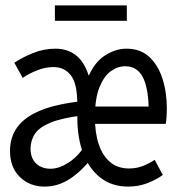

<svg xmlns="http://www.w3.org/2000/svg" viewBox="-20 -678 640 710"><path d="M145 12Q90 12 53.5 -23.5Q17 -59 17 -120Q17 -171 44.5 -208.5Q72 -246 131 -270Q190 -294 285 -304V-251Q210 -242 168 -225Q126 -208 109.5 -183.5Q93 -159 93 -128Q93 -93 113.5 -73.5Q134 -54 167 -54Q198 -54 232.5 -76Q267 -98 294 -139L322 -97Q283 -46 239 -17Q195 12 145 12ZM454 12Q394 12 352 -20.5Q310 -53 288 -110Q266 -167 266 -242V-291Q266 -369 242 -399.5Q218 -430 178 -430Q148 -430 117.5 -418Q87 -406 64 -390L33 -446Q63 -466 102.5 -482Q142 -498 185 -498Q235 -498 268 -467.5Q301 -437 317 -366H296Q319 -437 360.5 -467.5Q402 -498 448 -498Q499 -498 532 -467.5Q565 -437 581 -386.5Q597 -336 597 -276Q597 -262 596 -247.5Q595 -233 593 -220H308V-284H545L530 -264Q530 -349 509 -391Q488 -433 443 -433Q415 -433 389.5 -414.5Q364 -396 347.5 -354.5Q331 -313 331 -244Q331 -186 345.5 -143.5Q360 -101 388 -78Q416 -55 457 -55Q485 -55 509 -64.5Q533 -74 552 -87L582 -31Q557 -13 524.5 -0.5Q492 12 454 12ZM183 -601V-658H449V-601Z"/></svg>

Font: Source Code Pro
Style: Regular
Weight: 400
Monospace: yes
Designer: Paul D. Hunt, Teo Tuominen
Foundry: Adobe Systems Incorporated
Version: Version 1.018;hotconv 1.0.116;makeotfexe 2.5.65601